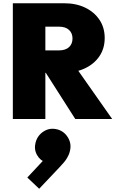

<svg xmlns="http://www.w3.org/2000/svg" viewBox="-20 -732 715 1181"><path d="M221 -284V-422H342Q383 -422 404.5 -442Q426 -462 426 -495Q426 -528 404.5 -548Q383 -568 342 -568H221V-712H374Q448 -712 504 -685Q560 -658 592 -610Q624 -562 624 -498Q624 -434 591.5 -386Q559 -338 501 -311Q443 -284 364 -284ZM59 0V-712H259V0ZM443 0 249 -304 429 -343 670 0ZM221 429 148 360 261 239 318 238Q305 252 290 260.5Q275 269 261 265Q227 256 207.5 221Q188 186 199 144Q211 100 249 76Q287 52 333 64Q376 76 399 115.5Q422 155 409 201Q405 219 391.5 241.5Q378 264 346 297Z"/></svg>

Font: Outfit Thin Black
Style: Regular
Weight: 900
Version: Version 1.100;gftools[0.9.27]